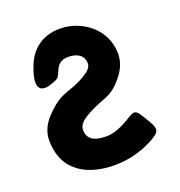

<svg xmlns="http://www.w3.org/2000/svg" viewBox="-131 -838 888 949"><g transform="rotate(-20 313.0 -363.5)"><path d="M287 -727C180 -727 125 -662 101 -596C56 -478 102 -466 151 -483C201 -499 195 -503 212 -540C221 -561 240 -582 276 -582C330 -582 359 -557 359 -519C359 -499 343 -482 316 -466C222 -409 192 -437 102 -344C71 -312 49 -272 49 -226C49 -59 177 0 313 0C395 0 461 -23 507 -46C580 -84 576 -95 537 -160C498 -225 498 -222 441 -188C407 -168 364 -148 325 -148C290 -148 224 -151 224 -217C224 -242 243 -261 272 -278C375 -339 408 -313 481 -411C503 -441 516 -476 516 -513C516 -644 400 -727 287 -727Z"/></g></svg>

Font: Hussar Print
Style: Bold
Weight: 700
Foundry: Cannot Into Space Fonts
Version: Version 2.00